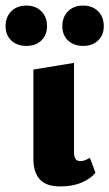

<svg xmlns="http://www.w3.org/2000/svg" viewBox="-50 -662 393 690"><path d="M166 8Q116 8 93 -17.5Q70 -43 70 -90V-412L216 -436V-114Q216 -99 221.5 -91Q227 -83 239 -83Q248 -83 256.5 -86.5Q265 -90 273 -95L293 -41Q276 -20 243.5 -6Q211 8 166 8ZM45 -497Q11 -497 -9.5 -516.5Q-30 -536 -30 -568Q-30 -601 -9.5 -621.5Q11 -642 45 -642Q78 -642 98.5 -621.5Q119 -601 119 -568Q119 -536 98.5 -516.5Q78 -497 45 -497ZM249 -497Q215 -497 194.5 -516.5Q174 -536 174 -568Q174 -601 194.5 -621.5Q215 -642 249 -642Q282 -642 302.5 -621.5Q323 -601 323 -568Q323 -536 302.5 -516.5Q282 -497 249 -497Z"/></svg>

Font: Ysabeau ExtraBold
Style: Regular
Weight: 800
Designer: Christian Thalmann (Catharsis Fonts)
Version: Version 2.002